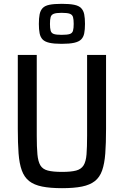

<svg xmlns="http://www.w3.org/2000/svg" viewBox="-20 -975 648 1003"><path d="M304 8Q242 8 200 -0.5Q158 -9 132.5 -29Q107 -49 94 -84.5Q81 -120 77 -173.5Q73 -227 73 -302V-688H172V-267Q172 -206 175.5 -168.5Q179 -131 191 -111Q203 -91 230 -84Q257 -77 304 -77Q351 -77 377.5 -84Q404 -91 416.5 -111Q429 -131 432 -168.5Q435 -206 435 -267V-688H534V-302Q534 -227 530 -173.5Q526 -120 513.5 -84.5Q501 -49 475.5 -29Q450 -9 408.5 -0.5Q367 8 304 8ZM302 -746Q262 -746 238 -751.5Q214 -757 202.5 -769Q191 -781 187 -801Q183 -821 183 -850Q183 -880 187 -900Q191 -920 202.5 -932.5Q214 -945 238 -950Q262 -955 303 -955Q343 -955 367.5 -950Q392 -945 404 -932.5Q416 -920 420 -900Q424 -880 424 -850Q424 -821 420 -801Q416 -781 404 -769Q392 -757 367.5 -751.5Q343 -746 302 -746ZM302 -793Q332 -793 345 -797.5Q358 -802 361.5 -815Q365 -828 365 -850Q365 -873 361.5 -885.5Q358 -898 345 -903Q332 -908 302 -908Q274 -908 261 -903Q248 -898 244.5 -885.5Q241 -873 241 -850Q241 -828 244.5 -815Q248 -802 261 -797.5Q274 -793 302 -793Z"/></svg>

Font: Saira SemiCondensed Medium
Style: Regular
Weight: 500
Width: 4
Designer: Hector Gatti with collaboration of the Omnibus-Type team
Foundry: Omnibus-Type
Version: Version 1.101